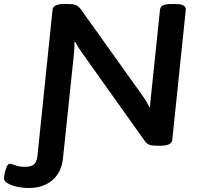

<svg xmlns="http://www.w3.org/2000/svg" viewBox="-124 -722 994 954"><path d="M20 212Q-10 212 -38.5 206Q-67 200 -85.5 189Q-104 178 -104 165Q-104 156 -100.5 138.5Q-97 121 -90.5 106.5Q-84 92 -76 92Q-67 92 -47 99.5Q-27 107 -1 107Q29 107 43.5 96Q58 85 62 54L137 -673Q140 -702 194 -702H217Q240 -702 253.5 -696.5Q267 -691 279 -674L586 -244Q594 -233 603 -218Q612 -203 618 -190L622 -191Q622 -205 623.5 -219Q625 -233 627 -252L671 -673Q672 -688 685 -695Q698 -702 727 -702H749Q802 -702 799 -672L732 -27Q729 2 674 2H652Q630 2 617.5 -3Q605 -8 595 -22L282 -462Q275 -471 266 -485.5Q257 -500 250 -514L246 -513Q246 -498 245.5 -483.5Q245 -469 243 -451L189 64Q182 134 136.5 173Q91 212 20 212Z"/></svg>

Font: Asap Expanded Expanded SemiBold
Style: Italic
Weight: 600
Width: 7
Italic angle: -6°
Designer: Pablo Cosgaya
Foundry: Omnibus-Type
Version: Version 3.001; ttfautohint (v1.8.4.7-5d5b)